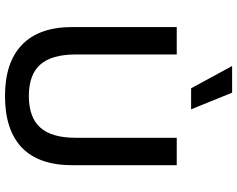

<svg xmlns="http://www.w3.org/2000/svg" viewBox="-108 -808 926 749"><g transform="rotate(90 354.5 -433.0)"><path d="M341 -876 406 -716H324L237 -876ZM624 -660V-253Q624 -122 555.5 -56Q487 10 354 10Q223 10 154 -56.5Q85 -123 85 -253V-660H192V-266Q192 -172 231.5 -127.5Q271 -83 354 -83Q437 -83 477 -127.5Q517 -172 517 -266V-660Z"/></g></svg>

Font: Elaine Sans Medium
Style: Regular
Weight: 500
Designer: Wei Huang
Foundry: Wei Huang
Version: Version 2.001;PS 002.001;hotconv 1.0.88;makeotf.lib2.5.64775